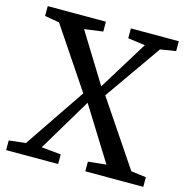

<svg xmlns="http://www.w3.org/2000/svg" viewBox="-108 -848 934 952"><g transform="rotate(15 358.5 -371.5)"><path d="M92.3 -59.1 303.2 -370.7 96 -679.6 21.1 -692.4V-743H319.7V-692.4L224.5 -679.5L380.2 -427.5L536.1 -680.5L447.9 -692.4V-743H693.9V-692.4L614.2 -679.6L411 -389.6L633.4 -59.2L710.5 -49.6V0H413V-49.6L505.6 -59.2L336.1 -331.3L173.3 -59.1L273.5 -49.6V0H6.6V-49.6Z"/></g></svg>

Font: Merriweather Light
Style: Regular
Weight: 300
Designer: Eben Sorkin
Foundry: Eben Sorkin
Version: Version 2.100